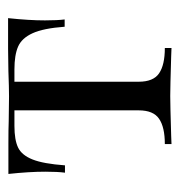

<svg xmlns="http://www.w3.org/2000/svg" viewBox="-4 -451 455 487"><g transform="rotate(-90 223.5 -207.5)"><path d="M415.3 -321Q415.3 -289.5 417.7 -271H399.2Q395.2 -325 382.7 -352.4Q370.2 -379.8 348.8 -389.1Q327.4 -398.4 291.1 -398.4H259.7V-83.1Q259.7 -46 281 -31.5Q302.4 -16.9 345.2 -16.9V0L325 -0.8Q245.2 -3.2 223.4 -3.2Q201.6 -3.2 121.8 -0.8L101.6 0V-16.9Q144.4 -16.9 165.7 -31.5Q187.1 -46 187.1 -83.1V-398.4H147.6Q112.1 -398.4 92.7 -389.1Q73.4 -379.8 62.5 -352.4Q51.6 -325 47.6 -270.2H29Q31.5 -288.7 31.5 -320.2Q31.5 -360.5 25.8 -413.7H103.2Q140.3 -413.7 159.7 -412.9L222.6 -412.1Q244.4 -412.1 286.3 -413.7L343.5 -414.5H421Q415.3 -361.3 415.3 -321Z"/></g></svg>

Font: Playfair Display
Style: Regular
Weight: 400
Designer: Claus Eggers Sørensen
Foundry: Claus Eggers Sørensen
Version: Version 1.005; ttfautohint (v1.2) -l 10 -r 42 -G 200 -x 21 -